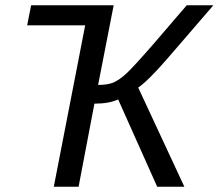

<svg xmlns="http://www.w3.org/2000/svg" viewBox="-20 -708 829 728"><path d="M83 -612 98 -688H411L352 -386Q388 -386 410 -395Q434 -406 459 -429Q485 -453 560 -539L688 -688H789L614 -485Q541 -401 504 -376L679 0H576L428 -331Q394 -315 338 -315L278 0H184L303 -612Z"/></svg>

Font: Libra Sans
Style: Italic
Weight: 400
Italic angle: -12°
Foundry: Context Ltd
Version: Version 1.002